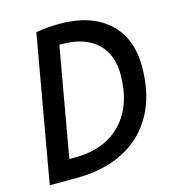

<svg xmlns="http://www.w3.org/2000/svg" viewBox="-105 -791 797 880"><g transform="rotate(-15 293.0 -351.5)"><path d="M22.9 0 145 -693.4Q198.2 -703.1 258.3 -703.1Q406.2 -703.1 489.3 -627.4Q572.3 -551.8 572.3 -416.5Q572.3 -285.6 521.5 -192.4Q470.7 -99.1 375.5 -49.6Q280.3 0 146 0ZM140.6 -92.8H166.5Q308.1 -92.8 387.9 -176Q467.8 -259.3 467.8 -407.7Q467.8 -503.4 409.2 -556.9Q350.6 -610.4 246.1 -610.4Q239.3 -610.4 231.9 -610.4Z"/></g></svg>

Font: Cascadia Mono PL
Style: Italic
Weight: 400
Italic angle: -10°
Monospace: yes
Designer: Aaron Bell
Foundry: Saja Typeworks
Version: Version 2404.023; ttfautohint (v1.8.4)